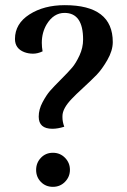

<svg xmlns="http://www.w3.org/2000/svg" viewBox="-20 -712 492 744"><path d="M222 -262V-257Q222 -240 229 -221Q204 -213 183 -213Q130 -213 130 -260Q130 -288 145 -316Q160 -344 174 -360Q188 -376 216.5 -404.5Q245 -433 259.5 -450Q274 -467 288 -497Q302 -527 302 -559Q302 -662 230 -662Q188 -662 161 -618Q142 -586 142 -546Q142 -530 145 -513Q126 -504 108 -504Q90 -504 74 -510Q38 -524 38 -561Q38 -620 94 -656Q150 -692 231 -692Q417 -692 417 -549Q417 -516 396 -479.5Q375 -443 354 -421.5Q333 -400 302.5 -372Q272 -344 259 -330Q222 -292 222 -262ZM251 -54Q251 -27 232 -7.5Q213 12 185 12Q157 12 138.5 -7Q120 -26 120 -53.5Q120 -81 138.5 -100.5Q157 -120 185 -120Q213 -120 232 -100.5Q251 -81 251 -54Z"/></svg>

Font: Rufina
Style: Bold
Weight: 700
Designer: Martin Sommaruga
Foundry: Martin Sommaruga
Version: Version 1.001